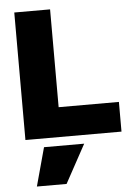

<svg xmlns="http://www.w3.org/2000/svg" viewBox="-64 -777 762 1095"><g transform="rotate(-5 317.0 -230.0)"><path d="M60 -730H265V-170H610V0H60ZM102 270 162 50H392L272 270Z"/></g></svg>

Font: Enso Black
Style: Regular
Weight: 900
Designer: Coji Morishita
Foundry: UNDERFOREST DESIGN
Version: Version 1.000